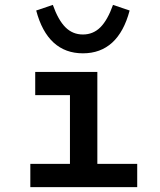

<svg xmlns="http://www.w3.org/2000/svg" viewBox="-20 -765 654 785"><path d="M104 0V-95H266V-376H124V-471H378V-95H541V0ZM319 -624Q361 -624 390.5 -653.5Q420 -683 442 -745L510 -722Q487 -635 439 -591Q391 -547 319 -547Q247 -547 199 -591Q151 -635 128 -722L196 -745Q218 -683 247.5 -653.5Q277 -624 319 -624Z"/></svg>

Font: Intel One Mono Medium
Style: Regular
Weight: 500
Monospace: yes
Designer: Fred Shallcrass
Foundry: Frere-Jones Type LLC
Version: Version 1.400;hotconv 1.1.0;makeotfexe 2.6.0;FJTRelease1.4